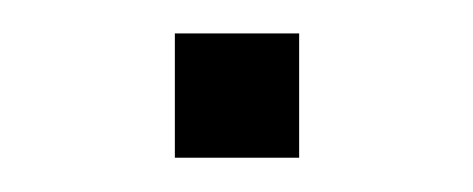

<svg xmlns="http://www.w3.org/2000/svg" viewBox="-20 -92 276 112"><path d="M82 0V-72.5H154.5V0Z"/></svg>

Font: Vela Sans Light
Style: Regular
Weight: 300
Designer: Principal design: Mikhail Sharanda - project Manrope.
Design modification: Ravid Balaliev
Foundry: Mikhail Sharanda
Version: Version 1.001